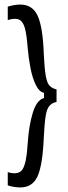

<svg xmlns="http://www.w3.org/2000/svg" viewBox="-20 -726 299 842"><path d="M228 -279Q208 -275 196.5 -261.5Q185 -248 180 -215.5Q175 -183 172 -122Q167 -3 145 46.5Q123 96 69 96Q59 96 44 94Q29 92 14 87V29Q61 43 78.5 17Q96 -9 101 -91Q106 -173 123.5 -230.5Q141 -288 173 -296V-319Q152 -323 137 -353.5Q122 -384 113.5 -428.5Q105 -473 101 -520Q97 -574 89 -603Q81 -632 63.5 -640Q46 -648 14 -638V-697Q45 -706 69 -706Q123 -706 145.5 -656Q168 -606 172 -490Q175 -427 180.5 -394.5Q186 -362 197.5 -350Q209 -338 228 -334Z"/></svg>

Font: Bricolage Grotesque 10pt Condensed Light
Style: Regular
Weight: 300
Width: 3
Designer: Mathieu Triay
Foundry: Atelier Triay
Version: Version 1.000; ttfautohint (v1.8.4.7-5d5b);gftools[0.9.32]